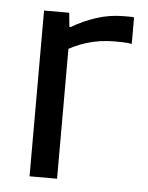

<svg xmlns="http://www.w3.org/2000/svg" viewBox="-43 -534 438 570"><g transform="rotate(5 176.5 -249.0)"><path d="M66 0V-494H141L148 -424V0ZM130 -376V-452H149Q182 -472 221.5 -485Q261 -498 304 -498Q315 -498 322.5 -498Q330 -498 334 -497V-418Q324 -420 310.5 -420.5Q297 -421 284 -421Q238 -421 198.5 -408.5Q159 -396 130 -376Z"/></g></svg>

Font: Blinker
Style: Regular
Weight: 400
Designer: Juergen Huber
Foundry: supertype
Version: 1.017